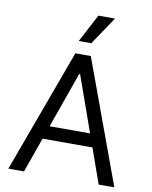

<svg xmlns="http://www.w3.org/2000/svg" viewBox="-102 -1041 880 1115"><g transform="rotate(10 338.0 -483.0)"><path d="M650.6 0H558.2L485.1 -206H191.1L117.9 0H25.6L292.6 -727.3H383.5ZM457.4 -284.1 340.9 -612.2H335.2L218.8 -284.1ZM373.6 -801.1H299.7L386.4 -965.9H484.4Z"/></g></svg>

Font: Linik Sans
Style: Regular
Weight: 400
Designer: Rasmus Andersson (font), Marc Monis (original base), Kil Hyung-jin (Pretendard portions), Cristiano Sobral (main changes
Foundry: rsms
Version: Version 3.018;May 31, 2022;FontCreator 14.0.0.2814 64-bit; t